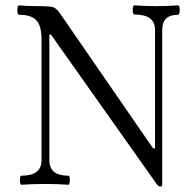

<svg xmlns="http://www.w3.org/2000/svg" viewBox="-20 -686 713 716"><path d="M564 0 169.9 -557.1H164.1V-87.9Q164.1 -30.8 234.9 -30.8Q240.7 -30.8 240.5 -13.9Q240.2 2.9 234.9 2.9Q191.9 0 147.9 0Q103.5 0 60.1 2.9Q54.2 2.9 54.2 -13.9Q54.2 -30.8 60.1 -30.8Q134.8 -30.8 134.8 -87.9V-540Q134.8 -588.9 116 -609.9Q97.2 -630.9 50.8 -630.9Q44.4 -630.9 44.7 -648.4Q44.9 -666 50.8 -666Q82 -663.1 113.8 -663.1Q167 -663.1 178.2 -659.2Q189.5 -654.8 200.2 -641.1L550.8 -132.8H558.1V-575.2Q558.1 -631.8 481.9 -631.8Q475.1 -631.8 474.9 -648.9Q474.6 -666 481.9 -666Q520.5 -663.1 563 -663.1Q603.5 -663.1 644 -666Q650.4 -666 650.1 -648.4Q649.9 -630.9 644 -630.9Q585 -630.9 585 -575.2V0Q585 9.8 578.1 9.8Q571.3 9.8 564 0Z"/></svg>

Font: Junicode SmCond Light
Style: Regular
Weight: 300
Width: 4
Designer: Peter S. Baker
Version: Version 2.206